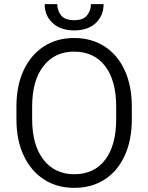

<svg xmlns="http://www.w3.org/2000/svg" viewBox="-20 -906 723 936"><path d="M622.6 -385.7V-325.2Q622.6 -222.2 587.9 -147Q553.2 -71.8 490.2 -31Q427.2 9.8 341.8 9.8Q258.3 9.8 194.8 -31Q131.3 -71.8 95.7 -147Q60.1 -222.2 60.1 -325.2V-385.7Q60.1 -488.8 95.5 -564Q130.9 -639.2 194.1 -679.9Q257.3 -720.7 340.8 -720.7Q426.3 -720.7 489.5 -679.9Q552.7 -639.2 587.6 -564Q622.6 -488.8 622.6 -385.7ZM546.4 -325.2V-386.7Q546.4 -513.2 492.4 -583.7Q438.5 -654.3 340.8 -654.3Q246.6 -654.3 191.7 -583.7Q136.7 -513.2 136.7 -386.7V-325.2Q136.7 -198.2 192.1 -127.4Q247.6 -56.6 341.8 -56.6Q439.5 -56.6 492.9 -127.4Q546.4 -198.2 546.4 -325.2ZM423.3 -885.7H484.9Q484.9 -829.6 446.8 -793.7Q408.7 -757.8 341.8 -757.8Q275.4 -757.8 236.6 -793.7Q197.8 -829.6 197.8 -885.7H259.3Q259.3 -854.5 277.8 -831.1Q296.4 -807.6 341.8 -807.6Q385.3 -807.6 404.3 -831.1Q423.3 -854.5 423.3 -885.7Z"/></svg>

Font: Vazirmatn FD Light
Style: Regular
Weight: 300
Designer: Saber Rastikerdar
Foundry: Saber Rastikerdar
Version: Version 33.003